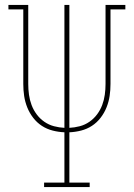

<svg xmlns="http://www.w3.org/2000/svg" viewBox="-20 -755 540 775"><path d="M158 0V-18H240V-221Q216 -222 192.5 -228Q169 -234 149 -247Q129 -260 114 -279.5Q99 -299 90 -321.5Q81 -344 77.5 -367.5Q74 -391 74 -416V-717H14V-735H94V-416Q94 -394 97 -372.5Q100 -351 107.5 -331Q115 -311 128 -293.5Q141 -276 159 -263.5Q177 -251 198 -245.5Q219 -240 240 -239V-735H260V-239Q281 -240 302 -245.5Q323 -251 341 -263.5Q359 -276 372 -293.5Q385 -311 392.5 -331Q400 -351 403 -372.5Q406 -394 406 -416V-735H486V-717H426V-416Q426 -391 422.5 -367.5Q419 -344 410 -321.5Q401 -299 386 -279.5Q371 -260 351 -247Q331 -234 307.5 -228Q284 -222 260 -221V-18H342V0Z"/></svg>

Font: Iosevka Slab Thin
Style: Regular
Weight: 100
Monospace: yes
Designer: Belleve Invis
Foundry: Belleve Invis
Version: Version 11.1.0; ttfautohint (v1.8.3)